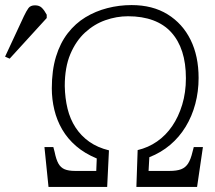

<svg xmlns="http://www.w3.org/2000/svg" viewBox="-154 -736 846 756"><path d="M37 0 21 -157H56L61 -138Q67 -108 76 -92Q85 -76 100.5 -69.5Q116 -63 142 -63H225L227 -112Q179 -132 145.5 -161Q112 -190 91 -226Q70 -262 60 -303.5Q50 -345 50 -388Q50 -459 66.5 -513Q83 -567 113 -605.5Q143 -644 182.5 -668Q222 -692 268.5 -704Q315 -716 364 -716Q447 -716 506 -679.5Q565 -643 596.5 -579Q628 -515 628 -429Q628 -376 615 -327Q602 -278 577 -237Q552 -196 516 -165.5Q480 -135 434 -117L431 -63H513Q542 -63 559 -69.5Q576 -76 586.5 -92Q597 -108 604 -138L609 -157H645L622 0H383L388 -145Q430 -155 464.5 -179Q499 -203 524 -239.5Q549 -276 563.5 -324Q578 -372 578 -428Q578 -487 563.5 -532Q549 -577 520.5 -608.5Q492 -640 449 -656Q406 -672 350 -672Q305 -672 261 -656.5Q217 -641 181 -608Q145 -575 123 -523Q101 -471 101 -397Q102 -349 112 -308Q122 -267 143.5 -234Q165 -201 197.5 -178Q230 -155 275 -144L268 0ZM-116 -505 -134 -513 -60 -672Q-50 -693 -42 -704Q-34 -715 -16 -715Q1 -715 11 -705Q21 -695 30 -678V-665Z"/></svg>

Font: Literata ExtraLight
Style: Italic
Weight: 250
Italic angle: -2°
Designer: Latin by Veronika Burian and Jose Scaglione. Greek by Irene Vlachou. Cyrillic by Vera Evstafieva
Foundry: TypeTogether
Version: Version 3.002